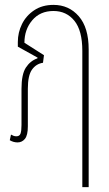

<svg xmlns="http://www.w3.org/2000/svg" viewBox="-20 -576 447 786"><path d="M52 7Q35 7 20 -2L25 -25Q30 -22 35.5 -20Q41 -18 47 -18Q60 -18 64 -29Q68 -40 68 -64V-212Q68 -272 86 -299.5Q104 -327 133 -337L134 -340L53 -385V-404Q53 -443 70 -477.5Q87 -512 120 -534Q153 -556 199 -556Q262 -556 302.5 -509.5Q343 -463 343 -374V190H317V-368Q317 -451 284.5 -491Q252 -531 199 -531Q144 -531 112 -493Q80 -455 80 -401L160 -350L156 -319Q128 -315 111 -291Q94 -267 94 -213V-59Q94 -22 82 -7.5Q70 7 52 7Z"/></svg>

Font: Noto Sans Thai ExtCond Thin
Style: Regular
Weight: 100
Width: 2
Designer: Monotype Design Team
Foundry: Monotype Imaging Inc.
Version: Version 2.002; ttfautohint (v1.8.4.7-5d5b)